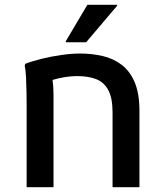

<svg xmlns="http://www.w3.org/2000/svg" viewBox="-20 -780 689 800"><path d="M91 0V-343Q91 -363 90.5 -394.5Q90 -426 88.5 -457Q87 -488 83 -506L85 -514Q113 -525 153.5 -535Q194 -545 236.5 -551Q279 -557 313 -557Q363 -557 408 -546.5Q453 -536 487.5 -509.5Q522 -483 541.5 -436.5Q561 -390 561 -318V0H449V-311Q449 -372 431 -405Q413 -438 380 -450.5Q347 -463 301 -463Q276 -463 249 -458.5Q222 -454 199 -447Q203 -419 203 -383V0ZM254 -604V-608L344 -760H468V-756L339 -604Z"/></svg>

Font: Kufam Medium
Style: Regular
Weight: 500
Designer: Wael Morcos, Artur Schmal
Foundry: Original Type
Version: Version 1.300; ttfautohint (v1.8.3)